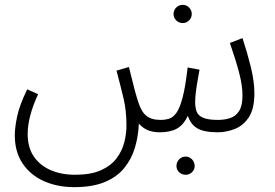

<svg xmlns="http://www.w3.org/2000/svg" viewBox="-20 -540 1135 791"><path d="M286 231Q217 231 161.5 206.5Q106 182 73.5 134Q41 86 41 18Q41 -16 51 -62Q61 -108 92 -172L137 -152Q94 -59 94 12Q94 68 119.5 105Q145 142 189 161Q233 180 289 180Q354 180 395.5 161.5Q437 143 460 112.5Q483 82 492 46.5Q501 11 501 -23Q501 -84 489 -134.5Q477 -185 460 -249L511 -264Q521 -226 526.5 -203Q532 -180 536 -165Q540 -150 545 -134Q560 -82 581.5 -64Q603 -46 641 -46Q660 -46 676.5 -51Q693 -56 707 -75.5Q721 -95 732.5 -139Q744 -183 753 -262L802 -253Q799 -235 794.5 -210.5Q790 -186 787 -161.5Q784 -137 784 -120Q784 -97 790 -80.5Q796 -64 816.5 -55Q837 -46 878 -46Q905 -46 928 -53.5Q951 -61 965 -82.5Q979 -104 979 -147Q979 -188 965 -241Q951 -294 927 -363L979 -383Q998 -326 1013 -265.5Q1028 -205 1028 -156Q1028 -92 1005.5 -57.5Q983 -23 948 -9Q913 5 877 5Q820 5 792.5 -11.5Q765 -28 754 -63Q736 -25 708.5 -10Q681 5 639 5Q607 5 586 -5Q565 -15 552 -31Q550 21 536 68Q522 115 492 152Q462 189 411.5 210Q361 231 286 231ZM733 -445Q717 -445 706 -456Q695 -467 695 -482Q695 -498 706 -509Q717 -520 733 -520Q748 -520 759 -509Q770 -498 770 -482Q770 -467 759 -456Q748 -445 733 -445ZM745 180Q729 180 718 169.5Q707 159 707 144Q707 128 718 116.5Q729 105 745 105Q760 105 771 116.5Q782 128 782 144Q782 159 771 169.5Q760 180 745 180Z"/></svg>

Font: Noto Sans Arabic UI SmCn Lt
Style: Regular
Weight: 300
Width: 4
Designer: Monotype Design Team, Nadine Chahine and Nizar Qandah
Foundry: Monotype Imaging Inc.
Version: Version 2.010; ttfautohint (v1.8.4.7-5d5b)